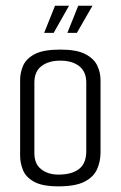

<svg xmlns="http://www.w3.org/2000/svg" viewBox="-20 -649 423 673"><path d="M184.8 4.2Q128.7 4.2 99.7 -11.8Q70.6 -27.8 60.6 -52.8Q50.5 -77.8 50.5 -103.1V-367.9Q50.5 -394.2 61 -418.7Q71.4 -443.2 101.6 -459.2Q131.8 -475.2 191.7 -475.2Q248.5 -475.2 278.8 -459.5Q309.2 -443.7 320.8 -419.3Q332.4 -394.8 332.4 -368.4V-114.9Q332.4 -83.3 320.4 -56.1Q308.4 -28.8 276.5 -12.3Q244.7 4.2 184.8 4.2ZM184.5 -37Q231.8 -37 257.1 -56.7Q282.4 -76.4 282.4 -119.2V-359.6Q282.4 -397.6 257.8 -417Q233.3 -436.4 191.5 -436.4Q150.4 -436.4 125.5 -417.4Q100.5 -398.4 100.5 -359.6V-112.3Q100.5 -74.1 124.7 -55.5Q148.8 -37 184.5 -37ZM134.8 -533.8 172.8 -628.8H221.9L168.1 -533.8ZM216.2 -533.8 254.2 -628.8H304.1L249.5 -533.8Z"/></svg>

Font: Smooch Sans Thin
Style: Regular
Weight: 100
Designer: Robert E. Leuschke
Foundry: Robert E. Leuschke
Version: Version 1.010